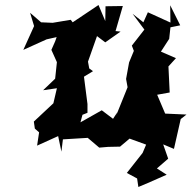

<svg xmlns="http://www.w3.org/2000/svg" viewBox="-20 -580 764 766"><path d="M200 -415 185 -381 207 -332 200 -266 152 -220 207 -228 193 -168 115 -95 119 -67 136 -52 128 1 212 -37 225 25 231 -24 330 -30 376 9 411 6 459 5 497 -27 563 -3 549 30 486 110 527 132 532 166 570 150 645 117 606 92 651 53 631 -4 674 14 701 -105 724 -123 590 -129 641 -122 607 -202 657 -211 652 -315 682 -348 622 -374 655 -425 660 -471 699 -479 659 -559 660 -490 570 -531 552 -491 509 -525 556 -462 506 -398 514 -377 495 -331 483 -265 489 -232 443 -118 448 -132 431 -106 386 -140 301 -92 309 -122 329 -130V-165L315 -274L351 -296L336 -307L331 -334L367 -436L400 -411L461 -454L441 -456L470 -556L401 -555L400 -496L373 -560L270 -491L262 -501L190 -489L144 -491L100 -529L116 -476L73 -381L166 -423L206 -432Z"/></svg>

Font: Asimov Aggro
Style: It
Weight: 500
Designer: Google
Version: Version 2.000980; 2014